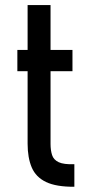

<svg xmlns="http://www.w3.org/2000/svg" viewBox="-20 -711 348 740"><path d="M266.6 8.8Q196.8 9.3 157.5 -9.5Q118.2 -28.3 102.3 -65.7Q86.4 -103 86.4 -157.2V-436.5H46.9V-518.6H86.4V-691.4H174.8V-518.6H259.3V-436.5H174.8V-156.2Q174.8 -131.8 180.7 -113.5Q186.5 -95.2 206.1 -85.9Q225.6 -76.7 266.6 -78.1Z"/></svg>

Font: Voltaire
Style: Regular
Weight: 400
Designer: Yvonne Schüttler, Eben Sorkin, Emma Marichal
Foundry: Sorkin Type Co.
Version: Version 1.010; ttfautohint (v1.8.4.7-5d5b)